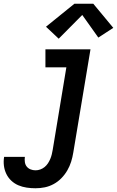

<svg xmlns="http://www.w3.org/2000/svg" viewBox="-83 -794 626 1027"><path d="M107 213Q83 213 59.5 209.5Q36 206 15 197Q-6 188 -22.5 172.5Q-39 157 -49 136.5Q-59 116 -62 92.5Q-65 69 -61 45H50Q48 59 50 73Q52 87 60 97Q68 107 80.5 112Q93 117 107 117Q120 117 132.5 112.5Q145 108 155.5 99.5Q166 91 173.5 79.5Q181 68 186 56Q191 44 194 31.5Q197 19 199 7L272 -434H160V-530H401L309 22Q305 47 297.5 71Q290 95 277 117.5Q264 140 245.5 159Q227 178 204 190.5Q181 203 156.5 208Q132 213 107 213ZM231 -587 163 -651 315 -774H416L523 -645L443 -593L357 -714Z"/></svg>

Font: Iosevka Curly Oblique
Style: Bold
Weight: 700
Italic angle: -9°
Monospace: yes
Designer: Belleve Invis
Foundry: Belleve Invis
Version: Version 11.1.0; ttfautohint (v1.8.3)